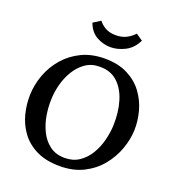

<svg xmlns="http://www.w3.org/2000/svg" viewBox="-165 -1061 1100 1206"><g transform="rotate(20 385.5 -458.0)"><path d="M408 -716Q498 -716 561.5 -683.5Q625 -651 664 -598Q703 -545 720 -481.5Q737 -418 735 -356Q733 -294 709.5 -228.5Q686 -163 640.5 -107.5Q595 -52 527.5 -18Q460 16 371 16Q278 16 214 -15.5Q150 -47 111.5 -99.5Q73 -152 57 -215.5Q41 -279 43 -342Q45 -410 69.5 -476.5Q94 -543 140.5 -597Q187 -651 254 -683.5Q321 -716 408 -716ZM395 -657Q340 -657 300 -629Q260 -601 233 -556.5Q206 -512 192.5 -460Q179 -408 178 -358Q176 -309 185 -254.5Q194 -200 217.5 -152Q241 -104 281.5 -73.5Q322 -43 382 -43Q438 -43 478.5 -70.5Q519 -98 545.5 -142Q572 -186 585.5 -238Q599 -290 601 -340Q604 -427 582.5 -499.5Q561 -572 514.5 -615Q468 -658 395 -657ZM414 -795Q366 -795 321.5 -819.5Q277 -844 256 -901L305 -932Q321 -910 349.5 -893.5Q378 -877 420 -877Q462 -877 492.5 -893.5Q523 -910 542 -932L587 -901Q559 -844 510.5 -819.5Q462 -795 414 -795Z"/></g></svg>

Font: Lora SemiBold
Style: Italic
Weight: 600
Italic angle: -3°
Designer: Olga Karpushina, Alexei Vanyashin (Cyrillic)
Foundry: Cyreal
Version: Version 3.011; ttfautohint (v1.8.4.7-5d5b)